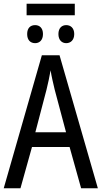

<svg xmlns="http://www.w3.org/2000/svg" viewBox="-20 -1012 547 1032"><path d="M382 -992H123V-930H382ZM169 -877C144 -877 126 -862 126 -829C126 -796 144 -780 169 -780C192 -780 211 -796 211 -829C211 -862 192 -877 169 -877ZM336 -877C313 -877 294 -862 294 -829C294 -796 313 -780 336 -780C359 -780 379 -796 379 -829C379 -862 359 -877 336 -877ZM416 0H506L300 -715H205L0 0H90L152 -222H354ZM274 -530 335 -301H170L230 -530C238 -562 246 -600 252 -634C256 -605 267 -560 274 -530Z"/></svg>

Font: Noto Sans Condensed
Style: Regular
Weight: 400
Width: 3
Designer: Monotype Design Team
Foundry: Monotype Imaging Inc.
Version: Version 2.013